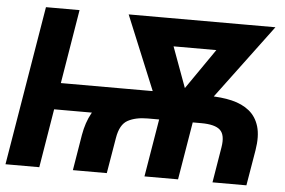

<svg xmlns="http://www.w3.org/2000/svg" viewBox="-51 -800 1298 873"><g transform="rotate(5 598.0 -364.0)"><path d="M669.4 -389.6 649.4 -268.1H153.8L173.3 -389.6ZM277.8 -727.5 157.7 0H3.4L124.5 -727.5ZM465.8 0H311L337.9 -162.6Q357.9 -279.3 434.1 -334.5Q510.3 -389.6 650.4 -390.1H894.5Q954.6 -390.1 1002.7 -378.7Q1050.8 -367.2 1083 -341.1Q1115.2 -314.9 1128.2 -271.2Q1141.1 -227.5 1130.4 -162.6L1103 0H948.2L975.1 -162.6Q984.4 -218.8 960.7 -241.2Q937 -263.7 874 -263.7H629.4Q574.7 -263.7 539.1 -244.4Q503.4 -225.1 493.2 -162.6ZM1029.8 -727.5 1009.3 -600.6H623L644 -727.5ZM737.8 -346.7 1001 -727.5H1171.9L828.6 -267.1H742.7ZM671.4 -727.5 812.5 -343.3 777.3 -267.1H691.9L502 -727.5ZM852.5 -368.7 791 0H637.7L699.2 -368.7Z"/></g></svg>

Font: Inter Tight
Style: Bold Italic
Weight: 700
Italic angle: -9.39999°
Designer: Rasmus Andersson
Foundry: rsms
Version: Version 3.004